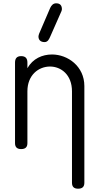

<svg xmlns="http://www.w3.org/2000/svg" viewBox="-20 -903 599 1163"><path d="M71 -36C71 -12 83 0 108 0C134 0 146 -12 146 -36V-350C146 -449 214 -500 283 -500C349 -500 416 -451 416 -350V204C416 228 428 240 453 240C479 240 491 228 491 204V-382C491 -501 391 -573 295 -573C236 -573 179 -548 146 -490V-524C146 -550 134 -563 108 -563C83 -563 71 -550 71 -524ZM353 -837C354 -840 355 -844 355 -847C355 -870 344 -883 320 -883C302 -883 291 -870 284 -855L217 -699C215 -695 213 -685 213 -682C213 -663 224 -648 250 -648C270 -648 278 -667 285 -683Z"/></svg>

Font: Numismatica Pro
Style: Regular
Weight: 400
Designer: Chris Hopkins
Foundry: Edward C. D. Hopkins
Version: Version 2.19D